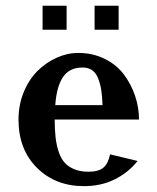

<svg xmlns="http://www.w3.org/2000/svg" viewBox="-20 -633 542 663"><path d="M43.9 0ZM389.6 -530.3ZM127 -613.3H210V-530.3H127ZM306.6 -613.3H389.6V-530.3H306.6ZM168.9 -220.2Q168.9 -185.1 171.9 -158.9Q174.8 -132.8 182.4 -109.6Q189.9 -86.4 202.9 -71.8Q215.8 -57.1 236.6 -48.6Q257.3 -40 285.2 -40Q321.3 -40 337.9 -54.9Q354.5 -69.8 359.9 -100.1L455.1 -77.1Q423.3 -37.1 376.2 -13.7Q329.1 9.8 270 9.8Q171.4 9.8 107.7 -53.5Q43.9 -116.7 43.9 -220.2Q43.9 -271 62 -314.9Q80.1 -358.9 109.4 -387.9Q138.7 -417 175.5 -433.6Q212.4 -450.2 250 -450.2Q300.3 -450.2 341.3 -429.9Q382.3 -409.7 407.5 -376.2Q432.6 -342.8 446.3 -302.5Q460 -262.2 460 -220.2ZM170.9 -270H334Q333 -300.8 329.6 -322.3Q326.2 -343.8 318.8 -362.5Q311.5 -381.3 298.1 -390.6Q284.7 -399.9 265.1 -399.9Q219.7 -399.9 197.5 -366.9Q175.3 -334 170.9 -270Z"/></svg>

Font: Pfennig
Style: Bold
Weight: 700
Version: Version 20120410 ; ttfautohint (v0.8)